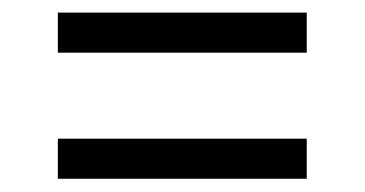

<svg xmlns="http://www.w3.org/2000/svg" viewBox="-20 -528 564 297"><path d="M69.5 -446.5V-508.5H454.5V-446.5ZM69.5 -251.5V-313.5H454.5V-251.5Z"/></svg>

Font: Encode Sans Semi Condensed
Style: Regular
Weight: 400
Width: 4
Designer: Multiple Designers
Foundry: Impallari Type
Version: Version 3.000; ttfautohint (v1.8.3) -l 8 -r 50 -G 200 -x 14 